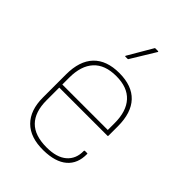

<svg xmlns="http://www.w3.org/2000/svg" viewBox="-206 -782 887 887"><g transform="rotate(45 237.5 -338.5)"><path d="M243 11Q158 12 113.5 -32.5Q69 -77 69 -160V-311Q69 -399 112.5 -444.5Q156 -490 239 -490Q322 -490 365 -444.5Q408 -399 408 -311V-250Q408 -246 405 -246H90V-163Q90 -87 128 -48Q166 -9 244 -9Q310 -9 344 -38.5Q378 -68 377 -119Q377 -123 381 -123H396Q398 -123 398 -120Q399 -58 359.5 -24Q320 10 243 11ZM90 -266H387V-311Q387 -388 349.5 -429Q312 -470 239 -470Q165 -470 127.5 -429Q90 -388 90 -311ZM205 -563Q201 -563 203 -567L272 -685Q273 -688 275 -688H292Q295 -688 296 -686.5Q297 -685 295 -683L223 -565Q222 -563 219 -563Z"/></g></svg>

Font: Sofia Sans Semi Condensed Thin
Style: Regular
Weight: 250
Version: Version 4.100